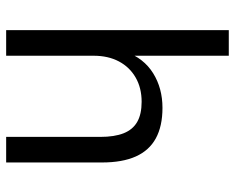

<svg xmlns="http://www.w3.org/2000/svg" viewBox="-88 -656 745 608"><g transform="rotate(90 284.0 -352.5)"><path d="M76 0V-705H157V-378H144Q165 -436 212.5 -465.5Q260 -495 322 -495Q380 -495 418.5 -474Q457 -453 476 -410.5Q495 -368 495 -303V0H414V-298Q414 -343 402.5 -372Q391 -401 366.5 -415Q342 -429 303 -429Q259 -429 226 -410Q193 -391 175 -357Q157 -323 157 -277V0Z"/></g></svg>

Font: Nunito Sans 12pt ExtraLight 12pt
Style: Regular
Weight: 400
Version: Version 3.101;gftools[0.9.27]